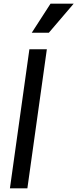

<svg xmlns="http://www.w3.org/2000/svg" viewBox="-20 -1025 421 1045"><path d="M34 0 140 -757H235L129 0ZM153 -847 255 -1005H381L246 -847Z"/></svg>

Font: Plus Jakarta Sans Medium
Style: Italic
Weight: 500
Italic angle: -8°
Designer: Gumpita Rahayu
Foundry: Tokotype
Version: Version 2.071; ttfautohint (v1.8.4.7-5d5b);gftools[0.9.29]